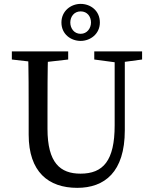

<svg xmlns="http://www.w3.org/2000/svg" viewBox="-20 -927 767 963"><path d="M367.5 15.2C504.2 15.2 606 -63.5 606 -273.6V-669.3H555.1V-298.1C555.1 -120.7 497.4 -56 383.8 -56C282.2 -56 218.2 -110 218.2 -281V-359.8C218.2 -464.6 218.2 -568.4 221.2 -669.3H120.8C123.8 -566.4 123.8 -462.6 123.8 -359.8V-251.8C123.8 -65.3 222.3 15.2 367.5 15.2ZM39.4 -628.5 170.5 -613.5H190.9L322 -628.5V-669.3H39.4V-628.5ZM452.8 -628.5 562.6 -613.8H583.2L692.7 -628.5V-669.3H452.8V-628.5ZM384.5 -721.8C433.1 -721.8 480.9 -756.8 480.9 -814.1C480.9 -874.3 433.1 -907.5 384.5 -907.5C336 -907.5 288.1 -872.3 288.1 -814.1C288.1 -755 336 -721.8 384.5 -721.8ZM384.5 -757.4C350.7 -757.4 332.6 -786 332.6 -814.1C332.6 -843.2 351.6 -869.9 384.5 -869.9C418.4 -869.9 436.4 -843.2 436.4 -814.1C436.4 -786 417.4 -757.4 384.5 -757.4Z"/></svg>

Font: Source Serif Variable
Style: Regular
Weight: 389
Designer: Frank Grießhammer
Foundry: Adobe Systems Incorporated
Version: Version 3.001;hotconv 1.0.111;makeotfexe 2.5.65597